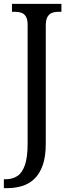

<svg xmlns="http://www.w3.org/2000/svg" viewBox="-28 -734 362 994"><path d="M-8 240V194H1Q36 194 61.5 177.5Q87 161 101 120.5Q115 80 115 10V-605Q115 -634 106 -648.5Q97 -663 82.5 -668Q68 -673 50 -673H34V-714H290V-673H274Q256 -673 241.5 -667.5Q227 -662 218 -647Q209 -632 209 -601V9Q209 76 193.5 120.5Q178 165 150.5 191.5Q123 218 86.5 229Q50 240 10 240Z"/></svg>

Font: Noto Serif Khmer Condensed
Style: Regular
Weight: 400
Width: 3
Designer: Danh Hong and the Monotype Design Team
Foundry: Monotype Imaging Inc.
Version: Version 2.004